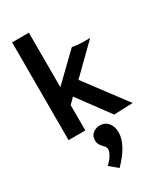

<svg xmlns="http://www.w3.org/2000/svg" viewBox="-235 -759 971 1141"><g transform="rotate(-30 250.0 -188.0)"><path d="M363 4 204 -211 167 -174V0H52V-671H167V-297L345 -469Q360 -466 380 -464Q400 -462 413 -462H467L282 -281L492 -1ZM232 295 177 249Q202 226 215.5 203Q229 180 229 165Q229 151 218.5 140Q208 129 197.5 115Q187 101 187 80Q187 50 207.5 33.5Q228 17 256 17Q291 17 312 42.5Q333 68 333 108Q333 192 232 295Z"/></g></svg>

Font: Inconsolata
Style: Bold
Weight: 700
Monospace: yes
Designer: Raph Levien, Cyreal, Brenton Simpson
Foundry: Raph Levien, Cyreal, Google
Version: Version 3.100; ttfautohint (v1.8.4.7-5d5b)